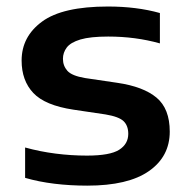

<svg xmlns="http://www.w3.org/2000/svg" viewBox="-20 -574 591 604"><path d="M254.5 10Q201 10 151.5 4Q102 -2 59 -14.5V-110Q106 -97 155 -90.8Q204 -84.5 253.5 -84.5Q326 -84.5 354.8 -102.8Q383.5 -121 383.5 -153Q383.5 -178.5 368.8 -192.8Q354 -207 312 -214L211 -229Q121.5 -242.5 84.8 -281.5Q48 -320.5 48 -383.5Q48 -459 112.5 -506.2Q177 -553.5 319.5 -553.5Q410 -553.5 483 -533V-437.5Q406.5 -459 320.5 -459Q264 -459 233 -449.8Q202 -440.5 190 -424.5Q178 -408.5 178 -389Q178 -367 192 -351.2Q206 -335.5 247.5 -328.5L349 -313.5Q431 -301.5 472.5 -266.8Q514 -232 514 -160Q514 -81.5 448.5 -35.8Q383 10 254.5 10Z"/></svg>

Font: Encode Sans Expanded SemiBold
Style: Regular
Weight: 600
Width: 7
Designer: Multiple Designers
Foundry: Impallari Type
Version: Version 3.000; ttfautohint (v1.8.3) -l 8 -r 50 -G 200 -x 14 